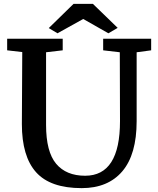

<svg xmlns="http://www.w3.org/2000/svg" viewBox="-20 -958 814 992"><path d="M588 -814 540 -786 410 -860 277 -786 232 -813 360 -938H460ZM761 -698 686 -688V-332Q686 -160 612 -73Q538 14 402 14Q240 14 166.5 -68Q93 -150 93 -317L95 -689L17 -698V-758H304V-698L218 -688V-313Q218 -174 270 -112Q322 -50 420 -50Q600 -50 600 -332L599 -688L513 -698V-758H761Z"/></svg>

Font: Martel
Style: Bold
Weight: 700
Designer: Dan Reynolds
Foundry: Dan Reynolds
Version: Version 1.001; ttfautohint (v1.1) -l 5 -r 5 -G 72 -x 0 -D la